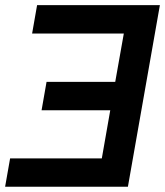

<svg xmlns="http://www.w3.org/2000/svg" viewBox="-21 -713 631 733"><path d="M-1.5 0H467.3L589.4 -693.4H120.6L101.6 -585H451.7L418.9 -400.4H156.7L137.7 -292H399.9L367.7 -108.4H17.6Z"/></svg>

Font: Cascadia Mono PL SemiBold
Style: Italic
Weight: 600
Italic angle: -10°
Monospace: yes
Designer: Aaron Bell
Foundry: Saja Typeworks
Version: Version 2404.023